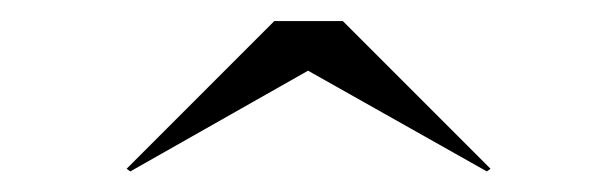

<svg xmlns="http://www.w3.org/2000/svg" viewBox="-20 -790 584 182"><path d="M272 -723 441.5 -627.5 445 -630 305 -770H240L100 -630L103.5 -627.5Z"/></svg>

Font: Bodoni* 36pt Medium
Style: Regular
Weight: 500
Version: Version 2.3